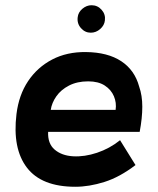

<svg xmlns="http://www.w3.org/2000/svg" viewBox="-20 -705 603 734"><path d="M514 -201H164Q162 -156 189 -133Q216 -110 259.5 -107.5Q303 -105 351 -121Q399 -137 439 -169L498 -74Q438 -28 379.5 -9.5Q321 9 268 9Q139 9 83 -64Q27 -137 43 -269Q52 -342 87.5 -395Q123 -448 179.5 -477.5Q236 -507 309 -506Q392 -505 443.5 -471Q495 -437 512 -374Q524 -340 524 -297Q524 -254 514 -201ZM317 -394Q275 -394 244 -378Q213 -362 195.5 -337Q178 -312 174 -285H422Q426 -312 415.5 -337Q405 -362 380.5 -378Q356 -394 317 -394ZM327 -580Q305 -580 289.5 -597.5Q274 -615 277 -639Q279 -658 295 -671.5Q311 -685 330 -685Q353 -685 368.5 -667.5Q384 -650 381 -627Q379 -608 363 -594Q347 -580 327 -580Z"/></svg>

Font: Kulim Park
Style: Bold Italic
Weight: 700
Italic angle: -8°
Designer: Noponies / Dale Sattler
Foundry: Noponies
Version: Version 1.000; ttfautohint (v1.8.3)